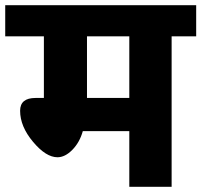

<svg xmlns="http://www.w3.org/2000/svg" viewBox="-40 -715 771 735"><path d="M711 -695V-576H617V0H455V-213H277Q265 -170 237 -141.5Q209 -113 180 -113Q136 -113 86.5 -172Q37 -231 37 -291Q37 -340 96 -340H128V-576H-20V-695ZM455 -340V-576H293V-340Z"/></svg>

Font: FiraGO ExtraBold
Style: Regular
Weight: 800
Designer: bBox Type
Foundry: bBox Type GmbH
Version: Version 1.001;PS 001.001;hotconv 1.0.88;makeotf.lib2.5.64775